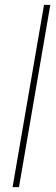

<svg xmlns="http://www.w3.org/2000/svg" viewBox="-20 -770 229 790"><path d="M187 -750 58.1 0H31.7L161.1 -750Z"/></svg>

Font: Roboto Condensed Thin
Style: Italic
Weight: 250
Italic angle: -12°
Designer: Christian Robertson
Foundry: Google
Version: Version 3.008; 2023